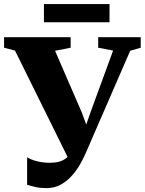

<svg xmlns="http://www.w3.org/2000/svg" viewBox="-42 -930 728 966"><path d="M191.5 16.5Q161 16.5 136.8 11Q112.5 5.5 94.5 -0.5V-139Q110 -128 141.5 -119.5Q173 -111 210 -111Q235 -111 255.2 -116.5Q275.5 -122 290.8 -134.2Q306 -146.5 315.5 -167L316 -104L33.5 -675.5L-21.5 -690V-743H313.5V-690L235 -674.5L370 -363L414 -243L369 -236.5L413 -364L527 -675.5L452 -690V-743H666V-690L613 -674.5L389 -159Q378.5 -135 361.8 -105Q345 -75 321 -47.5Q297 -20 264.8 -1.8Q232.5 16.5 191.5 16.5ZM509 -909.5V-818H179V-909.5Z"/></svg>

Font: Merriweather 60pt Black
Style: Regular
Weight: 900
Version: Version 2.100